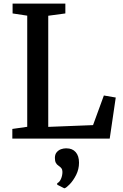

<svg xmlns="http://www.w3.org/2000/svg" viewBox="-20 -763 675 1057"><path d="M47.9 0ZM333.5 273.4 295.4 254.4 294.9 245.6Q308.1 239.7 315.9 221.4Q323.7 203.1 323.7 183.1Q323.7 170.9 317.9 163.3Q312 155.8 301.8 148.9Q292.5 143.1 287.4 133.3Q282.2 123.5 282.2 106.4Q282.2 86.4 292.5 74.7Q302.7 63 316.4 58.3Q330.1 53.7 341.8 53.7H346.7Q378.4 53.7 396.7 74.5Q415 95.2 415 132.8Q415 168.5 399.2 200Q383.3 231.4 363.5 251.7Q343.8 272 335 273.4ZM129.9 -64.9V-676.8L49.3 -689V-743.2H339.8V-689L245.6 -676.3V-64.5L492.2 -74.2L551.8 -237.3L617.2 -226.1L584 0H47.9V-53.2Z"/></svg>

Font: Merriweather
Style: Regular
Weight: 400
Designer: Eben Sorkin
Foundry: Eben Sorkin
Version: Version 1.584; ttfautohint (v1.6)